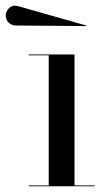

<svg xmlns="http://www.w3.org/2000/svg" viewBox="-80 -650 370 670"><path d="M-25 -561Q-39 -561 -49.5 -571Q-60 -581 -60 -595Q-60 -611 -47.5 -622.5Q-35 -634 -15 -628L221 -561L220 -559ZM20 -3H90V-457H20V-460H180V-3H250V0H20Z"/></svg>

Font: Bodoni* 72
Style: Regular
Weight: 400
Version: Version 1.003